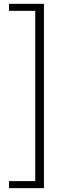

<svg xmlns="http://www.w3.org/2000/svg" viewBox="-20 -804 354 992"><path d="M26.4 168V131.8H162.1V-748H26.4V-784.2H207V168Z"/></svg>

Font: Bpmf Zihi Sans Light
Style: Light
Weight: 300
Foundry: But Ko
Version: Version 1.320